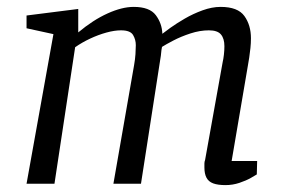

<svg xmlns="http://www.w3.org/2000/svg" viewBox="-20 -533 818 557"><path d="M634 4Q612 4 598.5 -1Q585 -6 579 -17.5Q573 -29 573 -47Q573 -53 573 -58.5Q573 -64 575 -69L626 -353Q628 -361 629.5 -374Q631 -387 631 -399Q631 -421 621 -433Q611 -445 586 -445Q560 -445 532.5 -436Q505 -427 483 -415.5Q461 -404 450 -397Q448 -387 447.5 -379.5Q447 -372 445 -361L389 0H309L369 -344Q372 -361 373 -376Q374 -391 374 -402Q374 -418 366 -431.5Q358 -445 331 -445Q312 -445 288.5 -438.5Q265 -432 241.5 -421Q218 -410 198 -396L138 0H57L135 -434L57 -451V-488L207 -507V-439Q250 -475 292 -494Q334 -513 368 -513Q414 -513 432 -489Q450 -465 451 -435Q457 -440 474.5 -452.5Q492 -465 516 -479Q540 -493 567.5 -503Q595 -513 620 -513Q670 -513 689 -486.5Q708 -460 708 -422Q708 -408 706.5 -393.5Q705 -379 703 -366Q701 -353 699 -342L652 -66H726L725 -27Q722 -25 708 -17Q694 -9 674.5 -2.5Q655 4 634 4Z"/></svg>

Font: Faustina
Style: Italic
Weight: 400
Italic angle: -8°
Designer: Alfonso Garcia
Foundry: http://www.omnibus-type.com
Version: Version 1.200